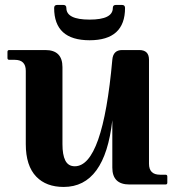

<svg xmlns="http://www.w3.org/2000/svg" viewBox="-20 -737 698 767"><path d="M208.5 -717.3H232.9Q245.1 -717.3 245.1 -705.1Q245.1 -658.7 337.9 -658.7Q430.7 -658.7 430.7 -705.1Q430.7 -717.3 442.9 -717.3H467.3Q479.5 -717.3 479.5 -705.1Q479.5 -576.2 337.9 -576.2Q196.3 -576.2 196.3 -705.1Q196.3 -717.3 208.5 -717.3ZM497.1 0Q428.7 0 428.7 -67.4V-256.8Q398.9 9.8 234.4 9.8Q164.6 9.8 125 -31.2Q83 -74.7 83 -161.1V-454.1Q83 -498 39.1 -498H17.1Q9.8 -498 9.8 -505.4V-529.8Q9.8 -537.1 17.1 -537.1H161.1Q229.5 -537.1 229.5 -468.8V-161.1Q229.5 -118.7 240.7 -96.2Q252.4 -72.8 278.8 -72.8Q390.6 -72.8 428.7 -498.5Q432.1 -537.1 467.8 -537.1H536.1Q575.2 -537.1 575.2 -498.5V-83Q575.2 -39.1 619.1 -39.1H641.1Q648.4 -39.1 648.4 -31.7V-7.3Q648.4 0 641.1 0Z"/></svg>

Font: Simply Serif
Style: Bold
Weight: 700
Designer: Wojciech Kalinowski "wmk69" (wmk69@o2.pl)
Foundry: Wojciech Kalinowski "wmk69" (wmk69@o2.pl)
Version: Version 1.0.0; 2022-02-18